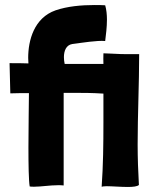

<svg xmlns="http://www.w3.org/2000/svg" viewBox="-20 -742 598 763"><path d="M384 0C388 -1 395 -2 404 -2C426 -2 460 1 488 1C509 1 526 -1 532 -7C529 -60 527 -114 527 -168C527 -287 533 -409 533 -524V-527H515C471 -526 439 -528 420 -529C414 -529 402 -530 395 -530C393 -530 392 -530 391 -530V-529C390 -518 391 -499 391 -488H237C235 -497 234 -506 234 -515C234 -540 243 -563 267 -567C306 -572 366 -582 398 -579C401 -603 405 -634 405 -664C405 -684 403 -704 398 -721C384 -722 370 -722 356 -722C303 -722 248 -717 201 -701C115 -671 92 -581 92 -512C92 -504 93 -497 93 -490C70 -491 47 -491 18 -491L21 -371C49 -372 72 -372 95 -372C95 -338 93 -244 93 -157C93 -88 94 -25 98 -1C103 0 109 0 116 0C144 0 178 -6 211 -6C218 -6 226 -6 233 -5V-373C247 -373 261 -373 277 -373C309 -373 346 -373 391 -370C391 -332 391 -293 391 -255C391 -169 390 -84 384 0Z"/></svg>

Font: HEYCLAY
Style: Regular
Weight: 400
Designer: Marcelo Magalhaes
Foundry: Marcelo Magalhães
Version: Version 1.300;hotconv 1.0.109;makeotfexe 2.5.65596